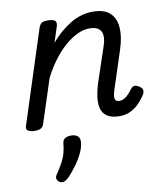

<svg xmlns="http://www.w3.org/2000/svg" viewBox="-89 -592 823 955"><g transform="rotate(-10 323.0 -114.5)"><path d="M487 16Q445 16 423 0.5Q401 -15 395 -41Q389 -67 393.5 -98.5Q398 -130 408 -162L469 -344Q479 -374 476.5 -395.5Q474 -417 458.5 -428.5Q443 -440 413 -440Q383 -440 351.5 -425Q320 -410 288.5 -382.5Q257 -355 228.5 -317Q200 -279 176 -232L104 -11Q100 2 89.5 8.5Q79 15 56 15Q40 15 26 8Q12 1 19 -18L169 -483Q176 -503 185.5 -509Q195 -515 214 -515Q245 -515 253.5 -505.5Q262 -496 255 -476L230 -399Q254 -428 280 -450Q306 -472 333 -488Q360 -504 388 -511.5Q416 -519 444 -519Q501 -519 529.5 -493Q558 -467 562 -420Q566 -373 546 -311L482 -115Q478 -102 476 -89Q474 -76 479 -67.5Q484 -59 499 -59Q512 -59 524 -66Q536 -73 546.5 -84.5Q557 -96 565 -107Q571 -116 581 -119Q591 -122 607 -112Q623 -102 624 -91.5Q625 -81 619 -70Q609 -53 590.5 -32.5Q572 -12 546 2Q520 16 487 16ZM135 286Q123 278 121.5 267.5Q120 257 129 245Q147 218 159 196.5Q171 175 177.5 152.5Q184 130 187 100Q189 83 200.5 76Q212 69 231 69Q254 69 265 80Q276 91 274 110Q272 135 259 163Q246 191 226.5 218Q207 245 184 270Q171 283 159 288Q147 293 135 286Z"/></g></svg>

Font: Playwrite NO
Style: Regular
Weight: 400
Designer: Veronika Burian, José Scaglione
Foundry: TypeTogether
Version: Version 1.002